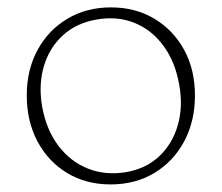

<svg xmlns="http://www.w3.org/2000/svg" viewBox="-20 -489 600 520"><path d="M280.5 -469Q347 -469 398.2 -438.2Q449.5 -407.5 478.8 -353.8Q508 -300 508 -230.5Q508 -160.5 478.8 -106Q449.5 -51.5 398 -20.5Q346.5 10.5 279.5 10.5Q213 10.5 161.8 -20.5Q110.5 -51.5 81.5 -106Q52.5 -160.5 52.5 -230.5Q52.5 -300 81.8 -353.8Q111 -407.5 162.5 -438.2Q214 -469 280.5 -469ZM322.5 -23Q376 -32.5 411.5 -66Q447 -99.5 461.5 -149.8Q476 -200 465.5 -259Q454.5 -322 422.5 -365.2Q390.5 -408.5 343.8 -427.2Q297 -446 241 -436Q186.5 -426.5 150 -393Q113.5 -359.5 98.8 -309.5Q84 -259.5 94 -201Q105.5 -137 138.5 -93.8Q171.5 -50.5 219.2 -32Q267 -13.5 322.5 -23Z"/></svg>

Font: Fraunces 9pt SuperSoft Thin
Style: Regular
Weight: 100
Version: Version 1.000;[b76b70a41]